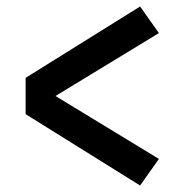

<svg xmlns="http://www.w3.org/2000/svg" viewBox="-20 -636 540 592"><path d="M412 -64 59 -284V-396L412 -616L470 -534L151 -340L470 -146Z"/></svg>

Font: Iosevka Curly
Style: Bold
Weight: 700
Monospace: yes
Designer: Belleve Invis
Foundry: Belleve Invis
Version: Version 22.1.2; ttfautohint (v1.8.4)